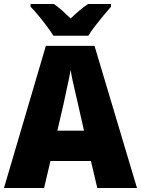

<svg xmlns="http://www.w3.org/2000/svg" viewBox="-20 -947 710 967"><path d="M470 0 438 -136H234L202 0H0L211 -716H456L670 0ZM373 -422Q368 -444 360.5 -476Q353 -508 346 -540Q339 -572 336 -595Q332 -573 325.5 -542Q319 -511 312 -479.5Q305 -448 300 -423L269 -289H403ZM249 -767Q236 -788 215.5 -815.5Q195 -843 173 -869.5Q151 -896 134 -913V-927H251Q273 -912 292.5 -894.5Q312 -877 336 -854Q360 -877 381 -895Q402 -913 424 -927H539V-913Q523 -895 501.5 -869Q480 -843 459 -816Q438 -789 425 -767Z"/></svg>

Font: Noto Sans Myanmar SemiCondensed Black
Style: Regular
Weight: 900
Width: 4
Designer: Monotype Design Team
Foundry: Monotype Imaging Inc.
Version: Version 2.107; ttfautohint (v1.8.4.7-5d5b)